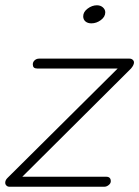

<svg xmlns="http://www.w3.org/2000/svg" viewBox="-58 -710 530 731"><path d="M290 -621.1Q275.9 -621.1 267.3 -628.4Q258.8 -635.7 258.8 -647.9Q258.8 -664.6 275.6 -677.2Q292.5 -689.9 311 -689.9Q324.7 -689.9 333.7 -681.9Q342.8 -673.8 342.8 -663.1Q342.8 -646 325.9 -633.5Q309.1 -621.1 290 -621.1ZM-22 1Q-28.8 1 -33.4 -3.4Q-38.1 -7.8 -38.1 -14.2Q-38.1 -23.9 -29.8 -32.2L390.1 -449.2H83Q66.9 -449.2 66.9 -464.8Q66.9 -474.1 74 -480.5Q81.1 -486.8 90.8 -486.8H435.1Q442.4 -486.8 447.3 -482.4Q452.1 -478 452.1 -472.2Q452.1 -462.4 440.9 -449.2L26.9 -37.1H346.2Q363.8 -37.1 363.8 -20Q363.8 -11.7 355.7 -5.4Q347.7 1 338.9 1Z"/></svg>

Font: Comic Neue Light
Style: Italic
Weight: 300
Italic angle: -12°
Designer: Craig Rozynski
Foundry: Craig Rozynski
Version: Version 2.003;hotconv 1.0.109;makeotfexe 2.5.65596